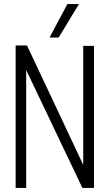

<svg xmlns="http://www.w3.org/2000/svg" viewBox="-20 -926 539 946"><path d="M57 0V-702H113L390 -114V-700H443V0H386L109 -581V0ZM224 -741 312 -906H369L269 -741Z"/></svg>

Font: Georama SemiCondensed Light
Style: Regular
Weight: 300
Width: 4
Designer: Jean-Baptiste Levee
Foundry: Production Type
Version: Version 1.000